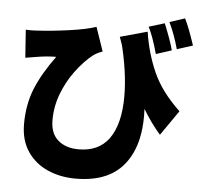

<svg xmlns="http://www.w3.org/2000/svg" viewBox="-61 -918 1122 1069"><g transform="rotate(5 500.0 -384.0)"><path d="M944 -337 847 -197Q792 -260 746 -338Q660 -480 577 -721L729 -763Q747 -643 793.5 -539Q840 -435 944 -337ZM110 -715Q198 -720 294.5 -733.5Q391 -747 443 -765L489 -631Q462 -622 440 -607Q391 -570 341 -503Q297 -443 270.5 -372.5Q244 -302 244 -226Q244 -152 287.5 -114.5Q331 -77 403 -77Q514 -77 571 -154Q631 -237 631 -392Q631 -529 587 -699L729 -476Q750 -379 750 -293Q750 -224 737 -166Q720 -91 681 -36Q595 87 400 87Q314 87 243 55.5Q172 24 130 -38.5Q88 -101 88 -191Q88 -300 124 -389Q160 -478 234 -579Q182 -579 124 -569Q83 -563 63 -559L52 -715Q81 -713 110 -715ZM872 -671 785 -643Q759 -739 732 -791L820 -818Q859 -722 872 -671ZM987 -708 899 -680Q877 -761 845 -827L930 -855Q954 -808 987 -708Z"/></g></svg>

Font: Merged Yaku Han JP Black
Style: Regular
Weight: 900
Designer: Ryoko NISHIZUKA 西塚涼子 (kana, bopomofo & ideographs); Paul D. Hunt (Latin, Greek & Cyrillic); Sandoll Communications 산돌커뮤니
Foundry: Adobe
Version: Version 2.004